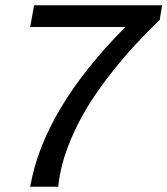

<svg xmlns="http://www.w3.org/2000/svg" viewBox="-20 -706 633 726"><path d="M94.2 0Q145 -293 454.1 -604H94.2L108.9 -686H592.8L584 -630.9Q534.7 -583.5 490.2 -535.4Q445.8 -487.3 397.9 -426.3Q350.1 -365.2 313.2 -305.7Q276.4 -246.1 247.6 -178.2Q218.8 -110.4 207 -46.9Q202.1 -22.9 200.2 0Z"/></svg>

Font: Archivo
Style: Italic
Weight: 400
Italic angle: -10°
Designer: Hector Gatti
Foundry: Omnibus-Type
Version: Version 2.001